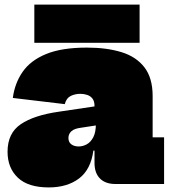

<svg xmlns="http://www.w3.org/2000/svg" viewBox="-20 -804 744 839"><path d="M484 0Q440.5 0 416.8 -24Q393 -48 393 -92V-187L407 -207L399 -263L393 -289V-341Q393 -361.5 384.2 -373Q375.5 -384.5 361.2 -389.2Q347 -394 331 -394Q308.5 -394 289.2 -384.8Q270 -375.5 263 -349L36 -376Q44.5 -440.5 79 -490.2Q113.5 -540 181.8 -568Q250 -596 360 -596Q446 -596 510.5 -576.2Q575 -556.5 611 -510Q647 -463.5 647 -384V-204H697V0ZM193 15Q102.5 15 57.8 -27.8Q13 -70.5 13 -141Q13 -222 70.8 -261.2Q128.5 -300.5 238 -316L420 -343V-259L335 -246Q305 -242.5 292 -230.5Q279 -218.5 279 -201Q279 -183 291.5 -173.5Q304 -164 324 -164Q341.5 -164 358.8 -173.2Q376 -182.5 387.5 -204Q399 -225.5 399 -263L422 -146H388Q377 -63 325.2 -24Q273.5 15 193 15ZM590 -784V-617H130V-784Z"/></svg>

Font: Hepta Slab ExtraLight Black
Style: Regular
Weight: 900
Version: Version 1.102